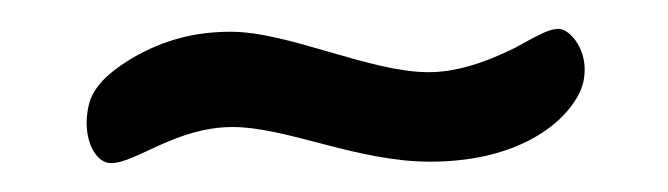

<svg xmlns="http://www.w3.org/2000/svg" viewBox="-20 -620 463 133"><path d="M43 -552C41 -547 40 -540 40 -535C40 -520 47 -507 57 -507C74 -507 102 -532 141 -532C179 -532 227 -508 278 -508C333 -508 367 -530 380 -553C384 -560 385 -566 385 -572C385 -588 374 -600 367 -600C361 -600 355 -597 337 -587C315 -576 295 -570 277 -570C236 -570 180 -598 140 -598C114 -598 93 -592 72 -580C52 -568 46 -559 43 -552Z"/></svg>

Font: Life Savers
Style: Bold
Weight: 700
Designer: Pablo Impallari, Rodrigo Fuenzalida, Brenda Gallo
Foundry: Pablo Impallari, Rodrigo Fuenzalida, Brenda Gallo
Version: Version 3.000